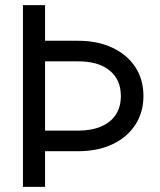

<svg xmlns="http://www.w3.org/2000/svg" viewBox="-20 -727 624 747"><path d="M69.3 -707H155.3V0H69.3ZM153.3 -218.8H284.2Q335.9 -218.8 373.5 -234.9Q411.1 -251 430.7 -281.2Q450.2 -311.5 450.2 -353.5Q450.2 -417 406.7 -452.6Q363.3 -488.3 284.2 -488.3H153.3V-568.4H284.2Q359.4 -568.4 417 -541.5Q474.6 -514.6 506.3 -466.3Q538.1 -418 538.1 -353.5Q538.1 -290 506.3 -241.2Q474.6 -192.4 417 -165.5Q359.4 -138.7 284.2 -138.7H153.3Z"/></svg>

Font: Wanted Sans Std Variable
Style: Regular
Weight: 400
Designer: Original Design by Kil Hyung-jin and Kang Hanbin, Wanted Lab, Inc;
Foundry: Wanted Lab, Inc.
Version: Version 1.003;Glyphs 3.2 (3227)